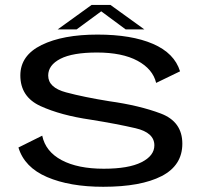

<svg xmlns="http://www.w3.org/2000/svg" viewBox="-20 -730 803 755"><path d="M386 4.5Q534 4.5 615.5 -37.5Q697 -79.5 697 -165Q697 -251.5 612.5 -283.5Q528 -315.5 409.5 -332Q310 -348 239.8 -366.8Q169.5 -385.5 169.5 -433Q169.5 -474 217.5 -498.8Q265.5 -523.5 361.5 -523.5Q460.5 -523.5 520.8 -491Q581 -458.5 594 -404L688 -449.5Q666 -521 581.5 -557.5Q497 -594 363.5 -594Q227 -594 143.5 -553Q60 -512 60 -433.5Q60 -349 139.5 -312.8Q219 -276.5 336 -259.5Q439 -243 513 -225.8Q587 -208.5 587 -158.5Q587 -117.5 536.2 -92Q485.5 -66.5 388 -66.5Q286 -66.5 222.5 -100.2Q159 -134 146 -196.5L52.5 -150Q76 -72 165 -33.8Q254 4.5 386 4.5ZM207 -614.5H281.5L378 -685.5L474 -614.5H547.5L414.5 -710.5H340Z"/></svg>

Font: Anybody Expanded
Style: Regular
Weight: 400
Width: 7
Version: Version 1.113;gftools[0.9.25]